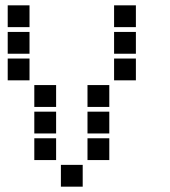

<svg xmlns="http://www.w3.org/2000/svg" viewBox="-20 -711 640 722"><path d="M10 -691Q9 -691 9 -691Q9 -691 9 -690V-610Q9 -609 9 -609Q9 -609 10 -609H90Q91 -609 91 -609Q91 -609 91 -610V-690Q91 -691 91 -691Q91 -691 90 -691ZM410 -691Q409 -691 409 -691Q409 -691 409 -690V-610Q409 -609 409 -609Q409 -609 410 -609H490Q491 -609 491 -609Q491 -609 491 -610V-690Q491 -691 491 -691Q491 -691 490 -691ZM10 -591Q9 -591 9 -591Q9 -591 9 -590V-510Q9 -509 9 -509Q9 -509 10 -509H90Q91 -509 91 -509Q91 -509 91 -510V-590Q91 -591 91 -591Q91 -591 90 -591ZM410 -591Q409 -591 409 -591Q409 -591 409 -590V-510Q409 -509 409 -509Q409 -509 410 -509H490Q491 -509 491 -509Q491 -509 491 -510V-590Q491 -591 491 -591Q491 -591 490 -591ZM10 -491Q9 -491 9 -491Q9 -491 9 -490V-410Q9 -409 9 -409Q9 -409 10 -409H90Q91 -409 91 -409Q91 -409 91 -410V-490Q91 -491 91 -491Q91 -491 90 -491ZM410 -491Q409 -491 409 -491Q409 -491 409 -490V-410Q409 -409 409 -409Q409 -409 410 -409H490Q491 -409 491 -409Q491 -409 491 -410V-490Q491 -491 491 -491Q491 -491 490 -491ZM110 -391Q109 -391 109 -391Q109 -391 109 -390V-310Q109 -309 109 -309Q109 -309 110 -309H190Q191 -309 191 -309Q191 -309 191 -310V-390Q191 -391 191 -391Q191 -391 190 -391ZM310 -391Q309 -391 309 -391Q309 -391 309 -390V-310Q309 -309 309 -309Q309 -309 310 -309H390Q391 -309 391 -309Q391 -309 391 -310V-390Q391 -391 391 -391Q391 -391 390 -391ZM110 -291Q109 -291 109 -291Q109 -291 109 -290V-210Q109 -209 109 -209Q109 -209 110 -209H190Q191 -209 191 -209Q191 -209 191 -210V-290Q191 -291 191 -291Q191 -291 190 -291ZM310 -291Q309 -291 309 -291Q309 -291 309 -290V-210Q309 -209 309 -209Q309 -209 310 -209H390Q391 -209 391 -209Q391 -209 391 -210V-290Q391 -291 391 -291Q391 -291 390 -291ZM110 -191Q109 -191 109 -191Q109 -191 109 -190V-110Q109 -109 109 -109Q109 -109 110 -109H190Q191 -109 191 -109Q191 -109 191 -110V-190Q191 -191 191 -191Q191 -191 190 -191ZM310 -191Q309 -191 309 -191Q309 -191 309 -190V-110Q309 -109 309 -109Q309 -109 310 -109H390Q391 -109 391 -109Q391 -109 391 -110V-190Q391 -191 391 -191Q391 -191 390 -191ZM210 -91Q209 -91 209 -91Q209 -91 209 -90V-10Q209 -9 209 -9Q209 -9 210 -9H290Q291 -9 291 -9Q291 -9 291 -10V-90Q291 -91 291 -91Q291 -91 290 -91Z"/></svg>

Font: Doto ExtraBold
Style: Regular
Weight: 800
Monospace: yes
Version: Version 1.000